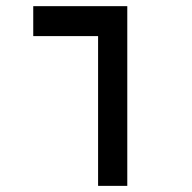

<svg xmlns="http://www.w3.org/2000/svg" viewBox="-20 -606 626 626"><path d="M299.8 0V-585.9H395V0ZM88.4 -488.3V-585.9H394.5V-488.3Z"/></svg>

Font: Cascadia Code
Style: Regular
Weight: 400
Monospace: yes
Designer: Aaron Bell
Foundry: Saja Typeworks
Version: Version 2106.017